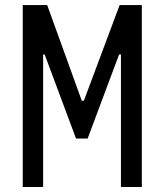

<svg xmlns="http://www.w3.org/2000/svg" viewBox="-20 -750 660 770"><path d="M71.2 -729.7H169.3L308 -346H316.3L459.8 -729.7H548.8V0H465V-531.7H457.7L331.5 -194.5H284.8L159 -531.7H153V0H71.2Z"/></svg>

Font: Monaspace Krypton Var
Style: Regular
Weight: 400
Designer: Riley Cran and the Lettermatic Team
Version: Version 1.101 (Monaspace Krypton Var)